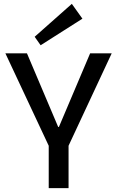

<svg xmlns="http://www.w3.org/2000/svg" viewBox="-20 -977 608 997"><path d="M8 -700H120L282 -318H286L448 -700H560L335 -218H234ZM233 -269H336V0H233ZM408 -880 191 -742 160 -786 353 -957Z"/></svg>

Font: Pathway Extreme 8pt Thin 12pt Medium
Style: Regular
Weight: 500
Version: Version 1.001;gftools[0.9.26]